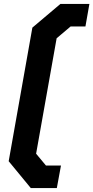

<svg xmlns="http://www.w3.org/2000/svg" viewBox="-20 -836 473 973"><path d="M24 -19 144 -696 286 -816H433L413 -702H338L267 -642L163 -57L213 3H289L268 117H136Z"/></svg>

Font: Chakra Petch
Style: Bold Italic
Weight: 700
Italic angle: -10°
Designer: Katatrad Aksorn Co.,Ltd.
Foundry: Cadson Demak Co.,Ltd.
Version: Version 1.000; ttfautohint (v1.6)